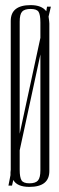

<svg xmlns="http://www.w3.org/2000/svg" viewBox="-20 -726 232 751"><path d="M22 -644Q22 -706 100 -706Q143 -706 161 -682L164 -700H179L170 -661Q173 -640 173 -634V-57Q173 5 95 5Q47 5 32 -22L27 0H13L21 -41V-52Q21 -57 22 -62ZM95 -9Q119 -9 128.5 -20Q138 -31 138 -60V-513L57 -138V-62Q57 -33 64 -21Q71 -9 95 -9ZM138 -638Q138 -668 131 -679.5Q124 -691 100 -691Q76 -691 66.5 -680.5Q57 -670 57 -641V-203L138 -578Z"/></svg>

Font: Dorsa
Style: Regular
Weight: 400
Version: Version 1.002